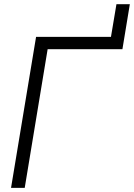

<svg xmlns="http://www.w3.org/2000/svg" viewBox="-20 -905 645 925"><path d="M568.8 -668H209.5L99.1 0H33.2L153.8 -727.5H514.6L541 -884.8H605.5L569.8 -668Z"/></svg>

Font: Inter Display Light
Style: Italic
Weight: 300
Italic angle: -9.39999°
Designer: Rasmus Andersson
Foundry: rsms
Version: Version 4.000;git-a52131595